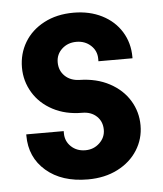

<svg xmlns="http://www.w3.org/2000/svg" viewBox="-44 -568 529 623"><g transform="rotate(-5 220.0 -256.5)"><path d="M31 -144V-148H153V-141Q153 -115 171.5 -97.5Q190 -80 218 -80Q245 -80 264 -98Q283 -116 283 -141Q283 -168 265 -185Q247 -202 218 -202Q164 -202 122.5 -224Q81 -246 58.5 -283.5Q36 -321 36 -365Q36 -410 58 -447Q80 -484 121.5 -506Q163 -528 218 -528Q270 -528 310.5 -507.5Q351 -487 373.5 -450.5Q396 -414 396 -368V-364H285V-372Q285 -398 266 -415.5Q247 -433 219 -433Q191 -433 172 -415.5Q153 -398 153 -372Q153 -345 171 -327.5Q189 -310 218 -309Q274 -308 316 -285.5Q358 -263 380.5 -226Q403 -189 403 -145Q403 -101 380 -64.5Q357 -28 315 -6.5Q273 15 218 15Q133 15 82 -29Q31 -73 31 -144Z"/></g></svg>

Font: Lineal Medium
Style: Regular
Weight: 600
Designer: Created by Frank Adebiaye with contributions from Anton Moglia & Ariel Martín Pérez
Created by Frank ADEBIAYE with FontF
Foundry: Velvetyne Type Foundry
Version: Version 2.000